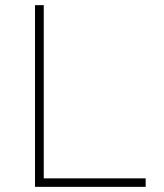

<svg xmlns="http://www.w3.org/2000/svg" viewBox="-20 -726 637 746"><path d="M116 -706H150V-33H546V0H116Z"/></svg>

Font: Josefin Sans Thin ExtraLight
Style: Regular
Weight: 250
Version: Version 2.001